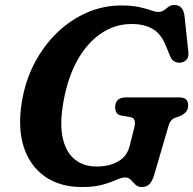

<svg xmlns="http://www.w3.org/2000/svg" viewBox="-20 -736 778 772"><path d="M467.5 -714Q511 -714 540 -707.5Q569 -701 587 -694.5Q605 -688 616 -688Q630.5 -688 639.8 -695Q649 -702 658 -709Q667 -716 681 -716Q718.5 -716 722.5 -666.5L737.5 -525Q739 -505 729.2 -495.2Q719.5 -485.5 706 -484Q674.5 -481 662.5 -513.5L647.5 -550.5Q628 -600 593.8 -619.8Q559.5 -639.5 509 -639.5Q443.5 -639.5 387.8 -602.5Q332 -565.5 292.5 -496Q253 -426.5 235.5 -329Q219 -238 232.5 -180Q246 -122 281.8 -94.2Q317.5 -66.5 367.5 -66.5Q420 -66.5 455.2 -87Q490.5 -107.5 501 -148L520 -223.5Q529.5 -261.5 504 -265L467 -271.5Q454 -274 448.5 -283.2Q443 -292.5 443 -304.5Q443 -344.5 488 -344.5H698.5Q721.5 -344.5 729.2 -335Q737 -325.5 736.5 -309.5Q736 -295 726.8 -285Q717.5 -275 704.5 -269.5L687 -263.5Q674 -258.5 667.8 -250.8Q661.5 -243 657.5 -229.5L601.5 -38Q593 -8.5 581.5 3.8Q570 16 550.5 16Q534 16 524.2 6.2Q514.5 -3.5 505.8 -13Q497 -22.5 482.5 -22.5Q469.5 -22.5 448.5 -13Q427.5 -3.5 393.8 6.2Q360 16 309 16Q221.5 16 161.2 -25.8Q101 -67.5 75.8 -144.2Q50.5 -221 68 -327Q81.5 -410 118 -480.5Q154.5 -551 208.5 -603.5Q262.5 -656 328.8 -685Q395 -714 467.5 -714Z"/></svg>

Font: Fraunces 9pt SuperSoft SemiBold
Style: Italic
Weight: 600
Italic angle: -16°
Version: Version 1.000;[0bf87f6ff]